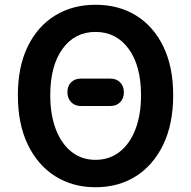

<svg xmlns="http://www.w3.org/2000/svg" viewBox="-20 -772 802 806"><path d="M319 -327Q294 -327 278.5 -343.5Q263 -360 263 -385Q263 -411 278.5 -426.5Q294 -442 319 -442H443Q469 -442 484.5 -426Q500 -410 500 -384Q500 -359 484.5 -343Q469 -327 443 -327ZM381 14Q285 14 211.5 -32.5Q138 -79 96.5 -165.5Q55 -252 55 -372Q55 -492 96.5 -577Q138 -662 211.5 -707Q285 -752 381 -752Q478 -752 551 -707Q624 -662 665.5 -577Q707 -492 707 -372Q707 -252 665.5 -165.5Q624 -79 551 -32.5Q478 14 381 14ZM381 -101Q439 -101 482 -134.5Q525 -168 548.5 -229Q572 -290 572 -372Q572 -496 520 -567Q468 -638 381 -638Q294 -638 242.5 -567Q191 -496 191 -372Q191 -290 214.5 -229Q238 -168 280.5 -134.5Q323 -101 381 -101Z"/></svg>

Font: Chiron GoRound TC SB
Style: Regular
Weight: 500
Designer: Ryoko NISHIZUKA 西塚涼子 (kana, bopomofo & ideographs); Paul D. Hunt (Latin, Greek & Cyrillic); Sandoll Communications 산돌커뮤니
Foundry: Adobe
Version: Version 1.000;hotconv 1.1.1;makeotfexe 2.6.0